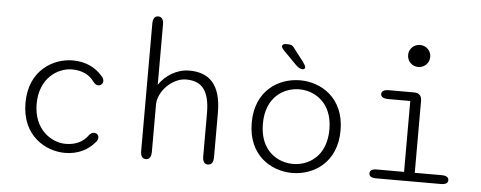

<svg xmlns="http://www.w3.org/2000/svg" viewBox="-51 -890 2577 1028"><g transform="rotate(5 1238.0 -376.0)"><path d="M326 9.5C399 9.5 451 -21 483 -58.5C493.5 -67.5 498 -78 498 -87.5C498 -103 485.5 -111.5 473 -111.5C462 -111.5 453 -104.5 443.5 -92.5C419 -59 379.5 -39 326 -39C249 -39 153 -101.5 153 -239C153 -377 249 -439 326 -439C379.5 -439 419 -419.5 443.5 -386C453 -373 462 -366.5 473 -366.5C485.5 -366.5 498 -376 498 -391C498 -400 494 -410.5 483 -420.5C451 -457.5 399 -487.5 326 -487.5C225 -487.5 93 -418 93 -239C93 -60 225 9.5 326 9.5Z M1094.5 5C1113.5 5 1124 -9.5 1124 -36.5V-275C1124 -430 1057.5 -487.5 952.5 -487.5C885 -487.5 824.5 -448.5 790 -397V-721C790 -747.5 780 -762 761 -762C742.5 -762 732.5 -747.5 732.5 -721V-36.5C732.5 -9.5 742.5 5 761 5C780 5 790 -9.5 790 -36.5V-290C790 -364 867.5 -438.5 938.5 -438.5C1023 -438.5 1066 -392 1066 -266.5V-36.5C1066 -9.5 1076 5 1094.5 5Z M1554.5 -547.5C1560.5 -547.5 1568.5 -550 1568.5 -558.5C1568.5 -564.5 1563.5 -573 1554 -587L1505 -650.5C1493 -669 1484.5 -674 1464 -674H1454.5C1443.5 -674 1435 -669.5 1435 -661C1435 -655.5 1438 -649 1446.5 -640L1518 -567.5C1532 -553.5 1544 -547.5 1554.5 -547.5ZM1548 10.5C1661 10.5 1786.5 -64 1786.5 -239C1786.5 -413.5 1661 -487.5 1548 -487.5C1434 -487.5 1309 -413.5 1309 -239C1309 -64 1434 10.5 1548 10.5ZM1548 -38C1466.5 -38 1369 -92 1369 -239C1369 -384 1466.5 -439 1548 -439C1629 -439 1726.5 -384 1726.5 -239C1726.5 -92 1629 -38 1548 -38Z M2111.5 -673C2111.5 -639.5 2138 -613.5 2171 -613.5C2204 -613.5 2230.5 -639.5 2230.5 -673C2230.5 -706 2204 -732 2171 -732C2138 -732 2111.5 -706 2111.5 -673ZM2144.5 -47.5H1998.5C1972.5 -47.5 1960.5 -39 1960.5 -23.5C1960.5 -8.5 1972.5 0 1998.5 0H2346C2372 0 2384.5 -8.5 2384.5 -23.5C2384.5 -39 2372 -47.5 2346 -47.5H2202V-435C2202 -461.5 2187.5 -476 2161 -476H2026C1999.5 -476 1986 -467.5 1986 -452.5C1986 -437.5 1999.5 -428.5 2026 -428.5H2144.5Z"/></g></svg>

Font: RTM Light Light
Style: Regular
Weight: 300
Designer: after Tyler Finck
Foundry: An Endless Supply
Version: Version 1.000;Glyphs 3.2.1 (3258)